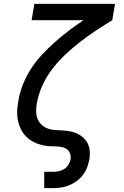

<svg xmlns="http://www.w3.org/2000/svg" viewBox="-20 -755 640 990"><path d="M208 215V131H252Q267 131 282 128Q297 125 311 116.5Q325 108 333 94Q341 80 344 66Q346 50 341 36Q336 22 324.5 14Q313 6 298 3Q283 0 267.5 0Q252 0 236.5 -1Q221 -2 206.5 -5Q192 -8 178 -12.5Q164 -17 151 -24Q138 -31 127 -40Q116 -49 106.5 -60Q97 -71 90.5 -83.5Q84 -96 79 -110Q74 -124 71.5 -138.5Q69 -153 68.5 -168.5Q68 -184 69.5 -199Q71 -214 74 -230V-232Q81 -275 97.5 -317.5Q114 -360 139 -399Q164 -438 196 -472.5Q228 -507 263 -538Q298 -569 335 -597Q372 -625 411 -651H143L157 -735H573L559 -651Q516 -625 474 -597Q432 -569 392 -538Q352 -507 315 -472Q278 -437 247.5 -396.5Q217 -356 197 -310.5Q177 -265 169 -218Q165 -194 167 -170Q169 -146 181.5 -127Q194 -108 214.5 -97.5Q235 -87 258.5 -85Q282 -83 306.5 -82Q331 -81 353.5 -75Q376 -69 395 -56.5Q414 -44 426.5 -25Q439 -6 442 17.5Q445 41 441 66Q437 87 429.5 107.5Q422 128 408 146.5Q394 165 375.5 178.5Q357 192 336.5 200.5Q316 209 294.5 212Q273 215 252 215Z"/></svg>

Font: Iosevka HT Medium Extended
Style: Italic
Weight: 500
Width: 7
Italic angle: -9°
Monospace: yes
Designer: Belleve Invis
Foundry: Belleve Invis
Version: Version 32.3.0; ttfautohint (v1.8.4)